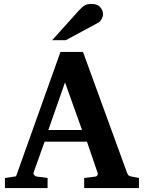

<svg xmlns="http://www.w3.org/2000/svg" viewBox="-20 -949 726 969"><path d="M681.2 0H404.8V-50.8L463.9 -58.1Q468.3 -59.1 471.7 -64.7Q475.1 -70.3 473.1 -75.2L418.9 -233.9H205.1L149.9 -79.1Q147 -72.3 152.6 -65.7Q158.2 -59.1 164.1 -58.1L220.2 -50.8V0H4.9V-50.8L61 -59.1L285.2 -687H398.9L621.1 -77.1Q625 -67.4 628.9 -63.7Q632.8 -60.1 643.1 -58.1L681.2 -50.8ZM394 -293 308.1 -533.2 224.1 -293ZM500 -876Q500 -865.7 492.7 -852.8Q485.4 -839.8 475.1 -834L312 -746.1H243.2L378.9 -897Q396.5 -916 409.2 -922.6Q421.9 -929.2 441.9 -929.2Q471.2 -929.2 485.6 -913.1Q500 -897 500 -876Z"/></svg>

Font: Veleka
Style: Bold
Weight: 700
Designer: Stefan Peev, Context Ltd, 2016; SIL International, 1997-2014.
Foundry: Stefan Peev, Context Ltd, 2016
Version: Version 1.000